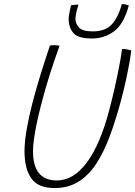

<svg xmlns="http://www.w3.org/2000/svg" viewBox="-20 -907 668 948"><path d="M249 21.5Q167.5 21.5 134.2 -27Q101 -75.5 101 -159.5Q101 -207 111.8 -268.8Q122.5 -330.5 140.5 -400Q158 -467 180.2 -539Q202.5 -611 226.5 -682Q230.5 -683 236 -683.5Q241.5 -684 247 -684Q256.5 -684 263.5 -683Q270.5 -682 274 -681Q251.5 -619 227.2 -543.5Q203 -468 184 -393.5Q172 -347.5 162.8 -304.2Q153.5 -261 148.2 -224.2Q143 -187.5 143 -160Q143 -16 261 -16Q343 -16 409 -105Q475 -194 519.5 -364Q526 -388.5 533.2 -417.8Q540.5 -447 547.5 -478.5Q554.5 -510 561.2 -542.5Q568 -575 573.5 -606Q579 -637 582.5 -665Q588.5 -665 594.5 -664.5Q600.5 -664 606.2 -663.2Q612 -662.5 617.5 -661Q623 -659.5 628 -658Q624.5 -627 616.8 -585Q609 -543 598.8 -497.2Q588.5 -451.5 577 -409Q551 -312.5 521.5 -233.5Q492 -154.5 454.5 -97.5Q417 -40.5 366.8 -9.5Q316.5 21.5 249 21.5ZM616 -880.5Q591.5 -789 543.8 -753Q496 -717 433.5 -717Q364.5 -717 341.8 -744.5Q319 -772 319 -813.5Q319 -825.5 323 -846Q327 -866.5 330.5 -880.5Q338 -882 343.8 -882.8Q349.5 -883.5 355.2 -883.8Q361 -884 367.5 -884Q362.5 -869 357.5 -849Q352.5 -829 352.5 -813Q352.5 -791.5 369.5 -771.8Q386.5 -752 438 -752Q499 -752 531.2 -786Q563.5 -820 581.5 -887Q590 -887 599.8 -884.8Q609.5 -882.5 616 -880.5Z"/></svg>

Font: Grandstander Thin
Style: Italic
Weight: 100
Italic angle: -15°
Designer: Tyler Finck
Foundry: Etcetera Type Co
Version: Version 1.200